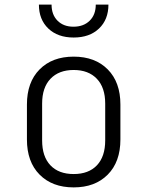

<svg xmlns="http://www.w3.org/2000/svg" viewBox="-20 -805 640 834"><path d="M300 9Q207 9 152 -46.5Q97 -102 97 -199V-351Q97 -448 152 -503.5Q207 -559 300 -559Q393 -559 448 -503.5Q503 -448 503 -351V-199Q503 -102 448 -46.5Q393 9 300 9ZM300 -49Q365 -49 401 -87Q437 -125 437 -195V-355Q437 -425 400.5 -463Q364 -501 300 -501Q236 -501 199.5 -463Q163 -425 163 -355V-195Q163 -125 199 -87Q235 -49 300 -49ZM300 -642Q231 -642 190 -681Q149 -720 149 -785H204Q204 -741 230 -715Q256 -689 299 -689Q343 -689 369.5 -715Q396 -741 396 -785H451Q451 -720 410 -681Q369 -642 300 -642Z"/></svg>

Font: JetBrains Mono NL ExtraLight
Style: Regular
Weight: 200
Designer: Philipp Nurullin, Konstantin Bulenkov
Foundry: JetBrains
Version: Version 2.304; ttfautohint (v1.8.4.7-5d5b)